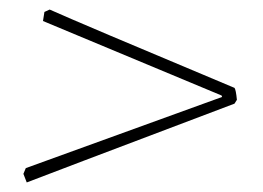

<svg xmlns="http://www.w3.org/2000/svg" viewBox="-20 -468 550 402"><path d="M36 -86 29 -104 34 -116 445 -265 444 -268 70 -424 73 -443 84 -448Q144 -421 471 -284Q474 -280 476 -259L471 -251Q56 -94 36 -86Z"/></svg>

Font: Albura ExtraLight
Style: Italic
Weight: 156
Italic angle: -7°
Designer: Mercedes Jáuregui
Foundry: Omnibus-Type Team
Version: Version 1.000